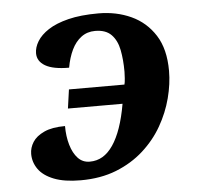

<svg xmlns="http://www.w3.org/2000/svg" viewBox="-45 -592 669 648"><g transform="rotate(-5 289.5 -268.0)"><path d="M203 10Q148 10 112.5 -4Q77 -18 60.5 -41.5Q44 -65 44 -93Q44 -114 56 -133Q68 -152 95 -164.5Q122 -177 166 -177Q166 -142 174.5 -113Q183 -84 199 -67Q215 -50 239 -50Q263 -50 282.5 -61.5Q302 -73 318 -96.5Q334 -120 346 -154.5Q358 -189 366 -235H181L190 -299H378Q380 -305 381 -320Q382 -335 382 -342Q382 -383 375.5 -416Q369 -449 350 -468.5Q331 -488 295 -488Q268 -488 248 -473Q228 -458 215.5 -432Q203 -406 197 -372Q143 -372 116.5 -387.5Q90 -403 90 -430Q90 -450 102.5 -470.5Q115 -491 141 -508Q167 -525 209 -535.5Q251 -546 311 -546Q372 -546 422 -523Q472 -500 502 -453Q532 -406 532 -332Q532 -288 519.5 -240Q507 -192 481.5 -147.5Q456 -103 416.5 -67.5Q377 -32 324 -11Q271 10 203 10Z"/></g></svg>

Font: Noto Serif
Style: Italic
Weight: 400
Italic angle: -12°
Designer: Monotype Design Team
Foundry: Monotype Imaging Inc.
Version: Version 2.013